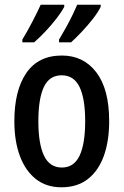

<svg xmlns="http://www.w3.org/2000/svg" viewBox="-20 -786 525 816"><path d="M444 -271Q444 -187 421.5 -124Q399 -61 354 -25.5Q309 10 241 10Q177 10 132.5 -25Q88 -60 64.5 -123Q41 -186 41 -271Q41 -402 92 -476Q143 -550 243 -550Q335 -550 389.5 -478.5Q444 -407 444 -271ZM143 -270Q143 -175 167 -124.5Q191 -74 243 -74Q294 -74 318 -124Q342 -174 342 -271Q342 -367 318 -416.5Q294 -466 242 -466Q190 -466 166.5 -416.5Q143 -367 143 -270ZM408 -766V-757Q398 -736 376 -707.5Q354 -679 328 -651.5Q302 -624 282 -606H231V-618Q245 -641 260.5 -669Q276 -697 288.5 -723Q301 -749 308 -766ZM253 -766V-757Q242 -736 221 -708.5Q200 -681 174 -653.5Q148 -626 125 -606H75V-618Q97 -654 119 -696.5Q141 -739 153 -766Z"/></svg>

Font: Avrile Sans Condensed Medium
Style: Regular
Weight: 500
Width: 3
Designer: Monotype Design Team
Foundry: Monotype Imaging Inc.
Version: Version 2.001;September 10, 2019;FontCreator 11.5.0.2425 64-